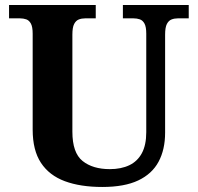

<svg xmlns="http://www.w3.org/2000/svg" viewBox="-20 -734 787 764"><path d="M387 10Q300 10 238 -13Q176 -36 143 -86Q110 -136 110 -218V-600Q110 -627 103 -640Q96 -653 84.5 -657Q73 -661 59 -661H16V-714H361V-661H319Q305 -661 293.5 -656.5Q282 -652 275 -638.5Q268 -625 268 -596V-210Q268 -126 308.5 -93.5Q349 -61 417 -61Q462 -61 494.5 -76.5Q527 -92 544.5 -124.5Q562 -157 562 -208V-600Q562 -627 555 -640Q548 -653 536.5 -657Q525 -661 511 -661H469V-714H731V-661H688Q674 -661 662.5 -656.5Q651 -652 644 -638.5Q637 -625 637 -596V-206Q637 -139 611 -90.5Q585 -42 530 -16Q475 10 387 10Z"/></svg>

Font: Noto Serif Armenian
Style: Bold
Weight: 700
Version: Version 2.007